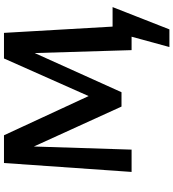

<svg xmlns="http://www.w3.org/2000/svg" viewBox="28 -726 893 990"><g transform="rotate(-90 475.0 -231.5)"><path d="M799 0V-98H933L883 0ZM727 195 807 -98H933L818 195ZM711 0 693 -597 753 -626 494 -52H420L183 -572L184 -658H272L492 -183H457L668 -658H800L838 0ZM83 0 129 -658H219L198 0Z"/></g></svg>

Font: Ysabeau
Style: Bold
Weight: 700
Designer: Christian Thalmann (Catharsis Fonts)
Version: Version 2.000;gftools[0.9.27.dev2+g8671c4b]